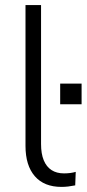

<svg xmlns="http://www.w3.org/2000/svg" viewBox="-20 -725 340 753"><path d="M221 8Q153 8 116.5 -34Q80 -76 80 -153V-705H141V-160Q141 -122 151.5 -96.5Q162 -71 182 -58Q202 -45 231 -45Q244 -45 255.5 -46.5Q267 -48 277 -51L275 2Q260 5 247 6.5Q234 8 221 8ZM216 -316V-397H300V-316Z"/></svg>

Font: Nunito Sans 12pt ExtraLight Light
Style: Regular
Weight: 300
Version: Version 3.101;gftools[0.9.27]